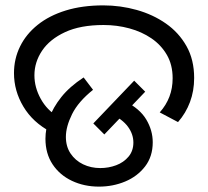

<svg xmlns="http://www.w3.org/2000/svg" viewBox="-20 -686 774 714"><path d="M168 -196Q102 -231 67 -289.5Q32 -348 32 -414Q32 -467 54.5 -513Q77 -559 120 -593.5Q163 -628 224.5 -647Q286 -666 364 -666Q428 -666 488.5 -649Q549 -632 597 -598.5Q645 -565 673.5 -514.5Q702 -464 702 -396Q702 -348 686.5 -306.5Q671 -265 642 -232L574 -268Q598 -295 610 -326.5Q622 -358 622 -395Q622 -445 600.5 -482Q579 -519 543 -543.5Q507 -568 461 -580.5Q415 -593 365 -593Q279 -593 222 -566.5Q165 -540 136.5 -497.5Q108 -455 108 -406Q108 -361 131.5 -318.5Q155 -276 195 -253L168 -196ZM149 -170Q149 -207 163 -246.5Q177 -286 208 -325Q239 -364 291 -398L326 -352Q271 -308 248 -261.5Q225 -215 225 -177Q225 -141 242.5 -115Q260 -89 289 -75Q318 -61 353 -61Q384 -61 412 -71.5Q440 -82 458 -103.5Q476 -125 476 -156Q476 -187 456 -214.5Q436 -242 393 -263L444 -310Q500 -282 524 -241.5Q548 -201 548 -157Q548 -104 519.5 -67Q491 -30 445.5 -11Q400 8 348 8Q293 8 247.5 -13.5Q202 -35 175.5 -75Q149 -115 149 -170ZM327 -227 479 -386 520 -345 368 -186Z"/></svg>

Font: loriya85
Style: Book
Weight: 400
Designer: Jelle Bosma - Monotype Design Team
Foundry: Monotype Imaging Inc.
Version: Version 2.003